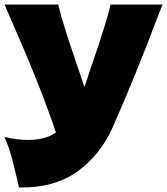

<svg xmlns="http://www.w3.org/2000/svg" viewBox="-20 -566 738 848"><path d="M698 -546 675 -488Q580 -235 476 0Q422 120 320 192.5Q218 265 64 262Q45 179 32.5 132.5Q20 86 0 39Q55 52 103 52Q181 52 227 19Q191 -88 142 -211Q93 -334 0 -546H237Q249 -496 270 -430Q291 -364 312 -303Q318 -284 331.5 -245.5Q345 -207 353 -181L379 -260Q454 -477 468 -546Z"/></svg>

Font: Dela Gothic One
Style: Regular
Weight: 400
Designer: aratakana
Foundry: aratakana
Version: Version 1.004